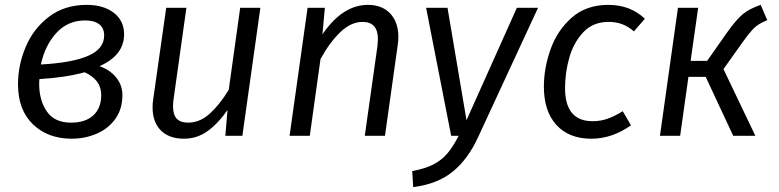

<svg xmlns="http://www.w3.org/2000/svg" viewBox="-20 -558 3202 789"><path d="M490 -417Q490 -331 389 -286Q432 -271 457.5 -239.5Q483 -208 483 -167Q483 -110 454 -69.5Q425 -29 377 -8.5Q329 12 275 12Q177 12 115.5 -47Q54 -106 54 -212Q54 -290 85.5 -365Q117 -440 181 -489Q245 -538 337 -538Q405 -538 447.5 -505.5Q490 -473 490 -417ZM148 -293Q276 -300 342 -328.5Q408 -357 408 -412Q408 -443 387.5 -458.5Q367 -474 330 -474Q259 -474 212 -423Q165 -372 148 -293ZM142 -233Q141 -226 141 -213Q141 -146 172.5 -100Q204 -54 272 -54Q331 -54 363.5 -84Q396 -114 396 -168Q396 -230 328 -261Q247 -239 142 -233Z M607 -117Q607 -135 610 -153L663 -526H746L694 -156Q691 -137 691 -122Q691 -86 706.5 -70Q722 -54 753 -54Q801 -54 842 -91Q883 -128 920 -189L967 -526H1050L976 0H906L915 -106Q875 -49 832 -18.5Q789 12 736 12Q675 12 641 -22Q607 -56 607 -117Z M1617 -406Q1617 -388 1614 -370L1562 0H1479L1531 -368Q1533 -390 1533 -397Q1533 -468 1470 -468Q1422 -468 1378 -425.5Q1334 -383 1297 -315L1253 0H1170L1244 -526H1315L1305 -417Q1388 -538 1492 -538Q1550 -538 1583.5 -502.5Q1617 -467 1617 -406Z M1945 5Q1904 95 1841.5 146.5Q1779 198 1678 211L1674 145Q1728 135 1761.5 117.5Q1795 100 1818 73Q1841 46 1865 0H1834L1731 -526H1819L1897 -64L2104 -526H2191Z M2630 -481 2585 -429Q2562 -449 2537 -458.5Q2512 -468 2481 -468Q2417 -468 2377 -425.5Q2337 -383 2319.5 -321Q2302 -259 2302 -196Q2302 -60 2415 -60Q2448 -60 2476.5 -70Q2505 -80 2539 -101L2573 -43Q2495 12 2410 12Q2318 12 2266.5 -44.5Q2215 -101 2215 -202Q2215 -278 2242.5 -355.5Q2270 -433 2329.5 -485.5Q2389 -538 2480 -538Q2570 -538 2630 -481Z M3133 -475Q3097 -461 3077.5 -441.5Q3058 -422 3022 -371L2953 -274L3084 0H2993L2880 -242H2809L2775 0H2692L2766 -526H2849L2818 -308H2886L2966 -422Q3005 -477 3032 -499.5Q3059 -522 3106 -538Z"/></svg>

Font: Fira Sans Book
Style: Italic
Weight: 350
Italic angle: -8°
Designer: bBox Type GmbH & Carrois Corporate GbR & Edenspiekermann AG
Foundry: bBox Type GmbH & Carrois Corporate GbR & Edenspiekermann AG
Version: Version 4.301